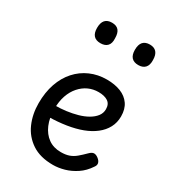

<svg xmlns="http://www.w3.org/2000/svg" viewBox="-196 -899 917 1023"><g transform="rotate(30 263.0 -388.0)"><path d="M293 19Q214 19 163 -15Q112 -49 87.5 -105Q63 -161 63 -228Q63 -295 81.5 -348.5Q100 -402 134 -440Q168 -478 214.5 -498.5Q261 -519 316 -519Q365 -519 401.5 -504.5Q438 -490 458.5 -460.5Q479 -431 479 -386Q479 -348 462.5 -317Q446 -286 416 -262.5Q386 -239 345 -223.5Q304 -208 253 -200Q202 -192 145 -191V-261Q178 -261 212.5 -265.5Q247 -270 279 -279Q311 -288 336 -302.5Q361 -317 375.5 -336Q390 -355 390 -379Q390 -411 368.5 -425Q347 -439 311 -439Q278 -439 249.5 -426Q221 -413 198.5 -387.5Q176 -362 163.5 -326Q151 -290 151 -244Q151 -189 168.5 -148Q186 -107 218 -84Q250 -61 295 -61Q325 -61 346 -68.5Q367 -76 385.5 -91.5Q404 -107 426 -129Q441 -144 453.5 -144Q466 -144 480 -133Q494 -122 497 -109.5Q500 -97 490 -84Q465 -46 431 -23.5Q397 -1 361.5 9Q326 19 293 19ZM188 -669Q160 -669 146 -684.5Q132 -700 132 -731Q132 -763 146 -779Q160 -795 188 -795Q216 -795 229.5 -779Q243 -763 243 -731Q245 -700 230.5 -684.5Q216 -669 188 -669ZM421 -669Q393 -669 379 -684.5Q365 -700 365 -731Q365 -763 379 -779Q393 -795 421 -795Q448 -795 462 -779Q476 -763 476 -731Q477 -700 462.5 -684.5Q448 -669 421 -669Z"/></g></svg>

Font: Playwrite AR
Style: Regular
Weight: 400
Designer: Veronika Burian, José Scaglione
Foundry: TypeTogether
Version: Version 1.002